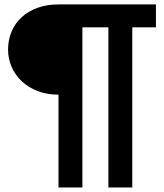

<svg xmlns="http://www.w3.org/2000/svg" viewBox="-20 -743 740 868"><path d="M685 -723V-619.5H578V104.5H470V-619.5H352.5V104.5H244.5V-315Q192.5 -315 150.5 -331.2Q108.5 -347.5 78.8 -375.2Q49 -403 32.8 -440Q16.5 -477 16.5 -518.5Q16.5 -564 32.8 -601.5Q49 -639 78.8 -666Q108.5 -693 150.5 -708Q192.5 -723 244.5 -723Z"/></svg>

Font: Lato TR
Style: Bold
Weight: 700
Designer: Lukasz Dziedzic
Foundry: tyPoland Lukasz Dziedzic
Version: Version 1.104 2013